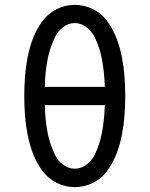

<svg xmlns="http://www.w3.org/2000/svg" viewBox="-20 -763 616 791"><path d="M288 8Q328 8 364.5 -10.5Q401 -29 424 -62Q447 -95 461 -132.5Q475 -170 482.5 -209Q490 -248 493 -288Q496 -328 496 -368Q496 -407 493 -447Q490 -487 482.5 -526Q475 -565 461 -602.5Q447 -640 424 -673Q401 -706 364.5 -724.5Q328 -743 288 -743Q248 -743 212 -724.5Q176 -706 152.5 -673Q129 -640 115 -602.5Q101 -565 93.5 -526Q86 -487 83 -447Q80 -407 80 -368Q80 -328 83 -288Q86 -248 93.5 -209Q101 -170 115 -132.5Q129 -95 152.5 -62Q176 -29 212 -10.5Q248 8 288 8ZM288 -68Q262 -68 240 -84.5Q218 -101 206.5 -125Q195 -149 187 -174Q179 -199 174.5 -225Q170 -251 167.5 -277.5Q165 -304 165 -330H412Q411 -304 408.5 -277.5Q406 -251 401.5 -225Q397 -199 389.5 -174Q382 -149 370 -125Q358 -101 336 -84.5Q314 -68 288 -68ZM412 -405H165Q165 -432 167.5 -458Q170 -484 174.5 -510Q179 -536 187 -561Q195 -586 206.5 -610Q218 -634 240 -651Q262 -668 288 -668Q314 -668 336 -651Q358 -634 370 -610Q382 -586 389.5 -561Q397 -536 401.5 -510Q406 -484 408.5 -458Q411 -432 412 -405Z"/></svg>

Font: Iosevka SS01 Extended
Style: Regular
Weight: 400
Width: 7
Monospace: yes
Designer: Belleve Invis
Foundry: Belleve Invis
Version: Version 3.4.7; ttfautohint (v1.8.3)